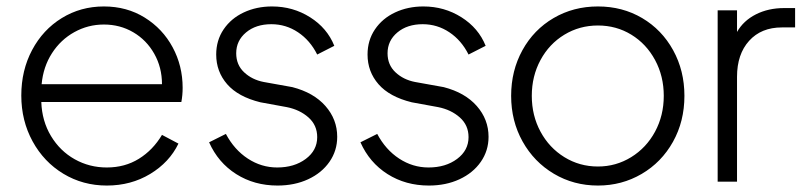

<svg xmlns="http://www.w3.org/2000/svg" viewBox="-20 -563 2485 595"><path d="M46 -267Q46 -345 79.5 -408Q113 -471 171.5 -507Q230 -543 302 -543Q373 -543 428.5 -508.5Q484 -474 515 -416.5Q546 -359 546 -291Q546 -268 542 -247H108Q110 -188 138 -141.5Q166 -95 211.5 -69.5Q257 -44 311 -44Q367 -44 410.5 -71Q454 -98 482 -145L533 -118Q505 -60 445.5 -24Q386 12 311 12Q237 12 176.5 -24.5Q116 -61 81 -125Q46 -189 46 -267ZM482 -302Q482 -354 458 -396.5Q434 -439 393 -463Q352 -487 302 -487Q253 -487 210.5 -463.5Q168 -440 141 -398Q114 -356 109 -302Z M628 -122 680 -148Q706 -99 748 -71.5Q790 -44 839 -44Q892 -44 927.5 -70.5Q963 -97 963 -138Q963 -175 936 -199Q909 -223 869 -231L787 -246Q718 -263 684 -302Q650 -341 650 -394Q650 -438 673 -472Q696 -506 735.5 -524.5Q775 -543 823 -543Q888 -543 941 -509.5Q994 -476 1016 -421L963 -394Q941 -438 903.5 -463Q866 -488 821 -488Q773 -488 742.5 -462.5Q712 -437 712 -398Q712 -362 736.5 -339Q761 -316 797 -309L886 -293Q952 -276 988.5 -234.5Q1025 -193 1025 -139Q1025 -96 1001 -61.5Q977 -27 935 -7.5Q893 12 840 12Q768 12 712 -23.5Q656 -59 628 -122Z M1097 -122 1149 -148Q1175 -99 1217 -71.5Q1259 -44 1308 -44Q1361 -44 1396.5 -70.5Q1432 -97 1432 -138Q1432 -175 1405 -199Q1378 -223 1338 -231L1256 -246Q1187 -263 1153 -302Q1119 -341 1119 -394Q1119 -438 1142 -472Q1165 -506 1204.5 -524.5Q1244 -543 1292 -543Q1357 -543 1410 -509.5Q1463 -476 1485 -421L1432 -394Q1410 -438 1372.5 -463Q1335 -488 1290 -488Q1242 -488 1211.5 -462.5Q1181 -437 1181 -398Q1181 -362 1205.5 -339Q1230 -316 1266 -309L1355 -293Q1421 -276 1457.5 -234.5Q1494 -193 1494 -139Q1494 -96 1470 -61.5Q1446 -27 1404 -7.5Q1362 12 1309 12Q1237 12 1181 -23.5Q1125 -59 1097 -122Z M1564 -266Q1564 -344 1599 -407.5Q1634 -471 1695.5 -507Q1757 -543 1833 -543Q1909 -543 1970 -507Q2031 -471 2066 -407.5Q2101 -344 2101 -266Q2101 -187 2065.5 -123.5Q2030 -60 1968.5 -24Q1907 12 1833 12Q1758 12 1696.5 -24.5Q1635 -61 1599.5 -124.5Q1564 -188 1564 -266ZM1833 -47Q1889 -47 1936 -76Q1983 -105 2010 -155Q2037 -205 2037 -266Q2037 -327 2010 -377Q1983 -427 1936.5 -455.5Q1890 -484 1833 -484Q1776 -484 1729 -455.5Q1682 -427 1655 -377Q1628 -327 1628 -266Q1628 -205 1655 -155Q1682 -105 1729 -76Q1776 -47 1833 -47Z M2204 -531H2264V-464Q2284 -499 2322.5 -518.5Q2361 -538 2410 -538H2444V-478H2403Q2339 -478 2301.5 -436.5Q2264 -395 2264 -325V0H2204Z"/></svg>

Font: BLUETTI 2.0 Extralight
Style: Roman
Weight: 200
Designer: Stijn de Vries
Foundry: tokotype
Version: Version 2.005;October 31, 2023;FontCreator 14.0.0.2814 64-bi